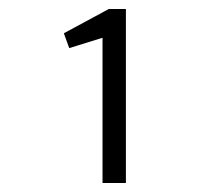

<svg xmlns="http://www.w3.org/2000/svg" viewBox="-20 -653 490 427"><path d="M208 -246V-569L134 -546L122 -579L222 -633H260V-246Z"/></svg>

Font: Inconsolata SemiCondensed
Style: Regular
Weight: 400
Width: 4
Monospace: yes
Designer: Raph Levien, Cyreal, Brenton Simpson
Foundry: Raph Levien, Cyreal, Google
Version: Version 3.000; ttfautohint (v1.8.2.53-6de2)